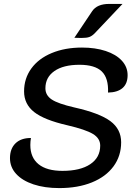

<svg xmlns="http://www.w3.org/2000/svg" viewBox="-20 -952 687 981"><path d="M31 -144Q31 -192 59 -219.5Q87 -247 138 -247Q135 -228 135 -211Q135 -147 177 -113Q219 -79 299 -79Q390 -79 441 -113Q492 -147 492 -208Q492 -245 455 -267.5Q418 -290 324 -312Q206 -339 154.5 -379.5Q103 -420 103 -485Q103 -551 140 -602Q177 -653 244.5 -681Q312 -709 399 -709Q467 -709 520 -691.5Q573 -674 602.5 -642Q632 -610 632 -568Q632 -525 606.5 -502.5Q581 -480 532 -479Q535 -553 500 -587Q465 -621 386 -621Q304 -621 258 -589Q212 -557 212 -501Q212 -465 244.5 -443.5Q277 -422 360 -403Q489 -374 544 -333Q599 -292 599 -225Q599 -155 560 -102Q521 -49 449.5 -20Q378 9 283 9Q208 9 151 -10Q94 -29 62.5 -63.5Q31 -98 31 -144ZM451 -895Q476 -932 538 -932H606L463 -781Q450 -768 436.5 -763Q423 -758 395 -758Q374 -758 360 -759Z"/></svg>

Font: K2D Medium
Style: Italic
Weight: 500
Italic angle: -10°
Designer: Katatrad Aksorn Co.,Ltd.
Foundry: Cadson Demak Co.,Ltd.
Version: Version 1.000; ttfautohint (v1.6)